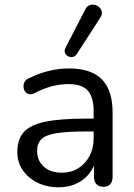

<svg xmlns="http://www.w3.org/2000/svg" viewBox="-20 -786 570 815"><path d="M228.5 9Q178.5 9 138.8 -10.8Q99 -30.5 76.2 -64.2Q53.5 -98 53.5 -140Q53.5 -194 80.8 -225Q108 -256 171.8 -269.2Q235.5 -282.5 345 -282.5H390.5V-228H346.5Q266 -228 220.2 -220.8Q174.5 -213.5 156 -195.5Q137.5 -177.5 137.5 -145Q137.5 -104.5 165.8 -78.8Q194 -53 243 -53Q282.5 -53 312.5 -72Q342.5 -91 360 -123.8Q377.5 -156.5 377.5 -198.5V-313Q377.5 -374 352.5 -401.5Q327.5 -429 270.5 -429Q236 -429 201 -420Q166 -411 127.5 -391Q113.5 -384 103 -386.5Q92.5 -389 86.5 -397.5Q80.5 -406 79.8 -416.8Q79 -427.5 84.2 -437.8Q89.5 -448 102.5 -453.5Q146 -475.5 189.2 -485.5Q232.5 -495.5 271.5 -495.5Q335 -495.5 376.2 -475Q417.5 -454.5 437.8 -412.8Q458 -371 458 -305.5V-36Q458 -15.5 448 -4.2Q438 7 419 7Q400 7 389.5 -4.2Q379 -15.5 379 -36V-112.5H388.5Q380 -75 357.8 -47.8Q335.5 -20.5 302.8 -5.8Q270 9 228.5 9ZM305.5 -556Q298.5 -546 288.5 -544.2Q278.5 -542.5 269 -547.2Q259.5 -552 255.8 -561.5Q252 -571 258 -583L341.5 -745Q348.5 -759.5 359.8 -763.8Q371 -768 382.5 -765.2Q394 -762.5 402.2 -754.5Q410.5 -746.5 412.2 -735Q414 -723.5 406 -711.5Z"/></svg>

Font: Nunito ExtraLight
Style: Regular
Weight: 200
Designer: Vernon Adams
Foundry: Vernon Adams
Version: Version 3.602;April 4, 2023;FontCreator 14.0.0.2856 64-bit